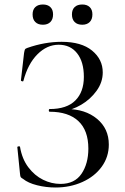

<svg xmlns="http://www.w3.org/2000/svg" viewBox="-20 -822 555 854"><path d="M373 -161Q373 -242 328.5 -283.5Q284 -325 201 -325Q197 -325 197 -331Q197 -337 201 -337Q277 -337 315 -375Q353 -413 353 -480Q353 -547 323 -585Q293 -623 241 -623Q189 -623 146.5 -580.5Q104 -538 84 -462Q84 -460 80 -460Q78 -460 75.5 -461.5Q73 -463 73 -464L87 -586Q89 -598 91 -602Q93 -606 102 -609Q179 -636 254 -636Q342 -636 389.5 -597Q437 -558 437 -500Q437 -456 409.5 -418Q382 -380 341 -356Q300 -332 263 -329L277 -337Q359 -337 411.5 -293.5Q464 -250 464 -179Q464 -124 432.5 -80.5Q401 -37 346.5 -12.5Q292 12 227 12Q185 12 145 2Q105 -8 83 -26Q74 -31 72 -34.5Q70 -38 69 -49L57 -168Q57 -170 62.5 -171Q68 -172 69 -169Q78 -115 106 -78Q134 -41 171.5 -22.5Q209 -4 249 -4Q312 -4 342.5 -49Q373 -94 373 -161ZM125 -758Q125 -779 137 -790.5Q149 -802 171 -802Q192 -802 204 -790.5Q216 -779 216 -758Q216 -736 204 -724Q192 -712 171 -712Q149 -712 137 -724Q125 -736 125 -758ZM300 -758Q300 -779 312 -790.5Q324 -802 346 -802Q367 -802 379 -790.5Q391 -779 391 -758Q391 -736 379 -724Q367 -712 346 -712Q324 -712 312 -724Q300 -736 300 -758Z"/></svg>

Font: Cormorant Unicase Medium
Style: Regular
Weight: 500
Designer: Christian Thalmann (Catharsis Fonts)
Foundry: Catharsis Fonts
Version: Version 4.000